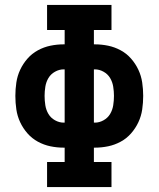

<svg xmlns="http://www.w3.org/2000/svg" viewBox="-20 -755 640 775"><path d="M170 0V-101H241V-159H237Q210 -159 183.5 -164.5Q157 -170 133 -183Q109 -196 91 -216.5Q73 -237 61.5 -261.5Q50 -286 46 -313Q42 -340 42 -368Q42 -395 46 -422Q50 -449 61.5 -473.5Q73 -498 91 -518.5Q109 -539 133 -552Q157 -565 183.5 -570.5Q210 -576 237 -576H241V-634H170V-735H430V-634H359V-576H363Q390 -576 416.5 -570.5Q443 -565 467 -552Q491 -539 509 -518.5Q527 -498 538.5 -473.5Q550 -449 554 -422Q558 -395 558 -368Q558 -340 554 -313Q550 -286 538.5 -261.5Q527 -237 509 -216.5Q491 -196 467 -183Q443 -170 416.5 -164.5Q390 -159 363 -159H359V-101H430V0ZM237 -260H241V-475H237Q219 -475 202 -465.5Q185 -456 175.5 -440Q166 -424 163 -405Q160 -386 160 -368Q160 -349 163 -330Q166 -311 175.5 -295Q185 -279 202 -269.5Q219 -260 237 -260ZM363 -260Q381 -260 398 -269.5Q415 -279 424.5 -295Q434 -311 437 -330Q440 -349 440 -368Q440 -386 437 -405Q434 -424 424.5 -440Q415 -456 398 -465.5Q381 -475 363 -475H359V-260Z"/></svg>

Font: Iosevka Curly Slab Extended
Style: Bold
Weight: 700
Width: 7
Monospace: yes
Designer: Belleve Invis
Foundry: Belleve Invis
Version: Version 11.1.0; ttfautohint (v1.8.3)